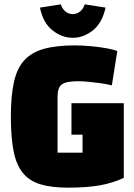

<svg xmlns="http://www.w3.org/2000/svg" viewBox="-20 -849 615 884"><path d="M294 15Q217 15 166 -0.5Q115 -16 85 -53Q55 -90 42.5 -153.5Q30 -217 30 -312Q30 -407 44 -470.5Q58 -534 91.5 -571Q125 -608 182 -624Q239 -640 324 -640Q358 -640 397 -636.5Q436 -633 469.5 -627Q503 -621 520 -614L495 -456Q471 -462 442.5 -466Q414 -470 387 -472.5Q360 -475 339 -475Q285 -475 265 -460.5Q245 -446 245 -405V-146H535L550 -30Q499 -6 438.5 4.5Q378 15 294 15ZM360 -30V-229H309V-374H550V-30ZM315 -675Q265 -675 221.5 -709.5Q178 -744 164 -814L260 -829Q267 -807 282 -795.5Q297 -784 315 -784Q333 -784 348 -795.5Q363 -807 370 -829L466 -814Q451 -744 408 -709.5Q365 -675 315 -675Z"/></svg>

Font: Changa ExtraBold
Style: Regular
Weight: 800
Designer: Eduardo Rodriguez Tunni
Foundry: Eduardo Rodriguez Tunni
Version: Version 3.002; ttfautohint (v1.8.2)